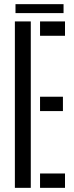

<svg xmlns="http://www.w3.org/2000/svg" viewBox="-20 -903 355 923"><path d="M51.5 0V-800H128V0ZM172.5 -731V-800H292.5V-731ZM172.5 -369V-438H282.5V-369ZM172.5 0V-69H292.5V0ZM54.5 -883H285.5V-840H54.5Z"/></svg>

Font: Big Shoulders Stencil Display Medium
Style: Regular
Weight: 500
Designer: Patric King
Foundry: XO Type Co
Version: Version 1.000